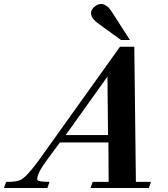

<svg xmlns="http://www.w3.org/2000/svg" viewBox="-124 -945 846 965"><path d="M635 -31 624 0H331L342 -31H422L421 -229H177L110 -138Q67 -80 64 -52Q63 -50 63.5 -47Q64 -44 64 -41Q67 -31 125 -31L114 0H-104L-93 -31Q-41 -30 -18 -42Q14 -61 70 -138L479 -710H551L559 -31ZM419 -266 416 -560 206 -266ZM529 -744H484L371 -826Q330 -855 334 -885Q336 -899 352 -912Q368 -925 384 -925Q414 -925 441 -881Z"/></svg>

Font: DG Didot
Style: Bold Italic
Weight: 700
Designer: David Gatwood, Takis Katsoulidis, and George D. Matthiopoulos
Foundry: David Gatwood
Version: Version 1.0